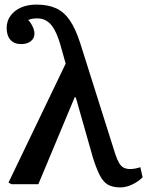

<svg xmlns="http://www.w3.org/2000/svg" viewBox="-20 -802 643 836"><path d="M591 -74 601 -30Q582 -11 555.5 1.5Q529 14 504 14Q472 14 451.5 3Q431 -8 416 -36Q401 -64 385 -114L310 -378H305L147 0H30L17 -7L266 -525L242 -610Q230 -650 216 -674.5Q202 -699 184 -710.5Q166 -722 142 -722Q130 -722 121.5 -720.5Q113 -719 103 -715Q113 -704 118.5 -693.5Q124 -683 127 -674Q130 -665 130 -656Q130 -635 114 -622.5Q98 -610 72 -610Q42 -610 25.5 -628.5Q9 -647 9 -680Q9 -710 25.5 -733Q42 -756 71 -769Q100 -782 139 -782Q189 -782 224 -766Q259 -750 284 -713.5Q309 -677 329 -615L482 -131Q490 -107 498.5 -92.5Q507 -78 518.5 -72Q530 -66 546 -66Q557 -66 568 -68Q579 -70 591 -74Z"/></svg>

Font: Literata 18pt Medium
Style: Regular
Weight: 500
Designer: Latin by Veronika Burian and Jose Scaglione. Greek by Irene Vlachou. Cyrillic by Vera Evstafieva.
Foundry: TypeTogether
Version: Version 3.103;gftools[0.9.29]